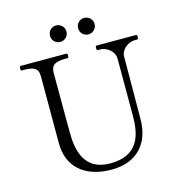

<svg xmlns="http://www.w3.org/2000/svg" viewBox="-130 -1019 1074 1148"><g transform="rotate(-15 407.5 -445.5)"><path d="M372 -854C372 -826 349 -803 321 -803C292 -803 270 -826 270 -854C270 -882 292 -905 321 -905C349 -905 372 -882 372 -854ZM546 -854C546 -826 523 -803 495 -803C466 -803 444 -826 444 -854C444 -882 466 -905 495 -905C523 -905 546 -882 546 -854ZM421 14C580 14 664 -86 664 -234C664 -300 666 -534 666 -618C666 -666 715 -698 752 -698H767C773 -698 775 -703 775 -712C775 -721 774 -726 767 -726H524C519 -726 517 -721 517 -712C517 -703 519 -698 524 -698H539C576 -698 625 -666 625 -618V-263C625 -146 597 -24 421 -24C255 -24 235 -166 235 -263C235 -290 234 -344 234 -636C234 -684 263 -698 321 -698H336C342 -698 344 -703 344 -712C344 -721 343 -726 336 -726H54C49 -726 47 -721 47 -712C47 -703 49 -698 54 -698H69C127 -698 155 -684 155 -636V-219C155 -81 246 14 421 14Z"/></g></svg>

Font: Shippori Mincho OTF
Style: Regular
Weight: 400
Designer: FONTDASU
Foundry: FONTDASU / Google Inc. / but / Adobe
Version: Version 3.300;hotconv 1.0.109;makeotfexe 2.5.65596